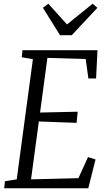

<svg xmlns="http://www.w3.org/2000/svg" viewBox="-20 -1013 572 1033"><path d="M2.5 0 6.5 -38 70 -48 157 -694.5 97 -705 101 -743H504.5L497 -591H455.5L441 -695.5L235 -701.5L195.5 -407.5L398 -412L392 -352L189 -359.5L147 -48L402 -54.5L453.5 -168L494 -155L455 0ZM303 -823.5 211 -971 240 -993Q265 -965.5 290 -937.5Q315 -909.5 340.5 -881.5Q374.5 -909.5 409.2 -937.2Q444 -965 478.5 -993L504 -971L366 -823.5Z"/></svg>

Font: Merriweather 24pt SemiCondensed Light
Style: Italic
Weight: 300
Width: 4
Italic angle: -7.8°
Designer: Eben Sorkin
Foundry: Eben Sorkin
Version: Version 2.101